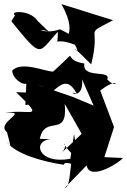

<svg xmlns="http://www.w3.org/2000/svg" viewBox="-20 -826 615 931"><path d="M486 -64 533 -210 466 -387C569 -465 550 -385 500 -441C521 -490 377 -442 389 -518C265 -537 382 -608 238 -479C203 -477 83 -533 39 -483C41 -430 147 -375 110 -475L103 -317C239 -323 278 -503 352 -373C292 -389 388 -330 378 -441L434 -314L333 -356L159 -416C246 -392 221 -371 58 -379C206 -236 121 -302 3 -278C133 -290 -46 -232 14 -185C41 -81 29 -126 13 -138C54 -80 183 -43 289 -27C300 -65 405 43 378 -139C304 -124 336 81 294 85L400 -24C415 58 572 -46 575 -60ZM173 -153C199 -274 310 -152 294 -322L376 -177L266 -73C347 -138 218 -170 378 -36C351 -79 349 -119 339 -176L321 -56C163 -27 135 -144 225 -151ZM271 -684C194 -656 140 -697 216 -673L163 -724C127 -780 22 -773 53 -752L35 -723C185 -539 163 -564 260 -672C264 -585 228 -653 343 -609C392 -523 268 -669 422 -514C473 -711 379 -649 528 -728L278 -806C379 -626 237 -642 365 -635Z"/></svg>

Font: Asimov Silicon
Style: Regular
Weight: 400
Designer: Google
Version: Version 2.000980; 2014